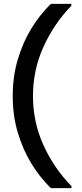

<svg xmlns="http://www.w3.org/2000/svg" viewBox="-20 -831 426 996"><path d="M244 145Q188 91 143.5 18.5Q99 -54 72.5 -142.5Q46 -231 46 -333Q46 -435 72.5 -523.5Q99 -612 143.5 -684.5Q188 -757 244 -811H350V-801Q260 -708 205.5 -588Q151 -468 151 -333Q151 -198 205.5 -78Q260 42 351 135V145Z"/></svg>

Font: Firefly Display Medium
Style: Regular
Weight: 500
Designer: Colophon Foundry, Jonny Pinhorn
Foundry: Colophon Foundry
Version: Version 1.200; ttfautohint (v1.8.3)